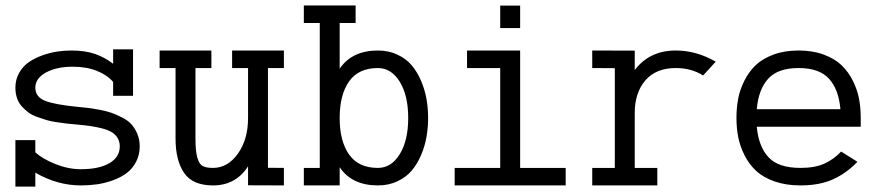

<svg xmlns="http://www.w3.org/2000/svg" viewBox="-20 -674 3222 706"><path d="M469.2 -321.8H396V-372.6Q375 -397.9 336.4 -413.3Q297.9 -428.7 247.6 -428.7Q188.5 -428.7 149.2 -407.5Q109.9 -386.2 109.9 -351.6Q109.9 -317.4 146.2 -303.2Q182.6 -289.1 264.6 -281.2Q289.1 -278.8 304.2 -277.1Q319.3 -275.4 346.2 -270.3Q373 -265.1 390.4 -259Q407.7 -252.9 429.2 -241.9Q450.7 -231 463.4 -216.8Q476.1 -202.6 484.9 -181.9Q493.7 -161.1 493.7 -135.7Q493.7 -104 480.2 -78.6Q466.8 -53.2 445.6 -37.4Q424.3 -21.5 395.3 -11Q366.2 -0.5 337.2 3.7Q308.1 7.8 277.3 7.8Q190.9 7.8 109.9 -39.1V12.2H36.6V-158.7H109.9V-113.8Q136.2 -89.8 183.6 -70.8Q231 -51.8 277.3 -51.8Q344.2 -51.8 382.3 -74Q420.4 -96.2 420.4 -135.7Q420.4 -153.3 412.4 -166.5Q404.3 -179.7 391.4 -187.7Q378.4 -195.8 356 -201.7Q333.5 -207.5 311 -210.7Q288.6 -213.9 254.9 -216.8Q235.4 -218.3 222.2 -220Q209 -221.7 187.5 -224.9Q166 -228 150.6 -232.7Q135.3 -237.3 116.2 -244.1Q97.2 -251 84.2 -260.7Q71.3 -270.5 59.8 -283.2Q48.3 -295.9 42.5 -313.5Q36.6 -331.1 36.6 -351.6Q36.6 -381.8 50.5 -406.2Q64.5 -430.7 86.2 -445.6Q107.9 -460.4 136 -470.5Q164.1 -480.5 190.2 -484.4Q216.3 -488.3 241.2 -488.3Q293.5 -488.3 329.6 -475.6Q365.7 -462.9 396 -439.5V-492.7H469.2Z M1023.9 -488.3V-423.8H965.3V-57.1L1023.9 -56.6V7.8L892.1 7.3V-62.5Q847.2 7.8 763.2 7.8Q688.5 7.8 657 -38.1Q625.5 -84 625.5 -164.6V-423.8H566.9V-488.3H757.3V-423.8H698.7V-164.6Q698.7 -117.7 705.6 -94.2Q712.4 -70.8 724.9 -63.7Q737.3 -56.6 763.2 -56.6Q817.4 -56.6 854.7 -108.9Q892.1 -161.1 892.1 -240.2V-423.8H833.5V-488.3Z M1369.6 -56.6Q1418.9 -56.6 1450 -107.2Q1481 -157.7 1481 -240.2Q1481 -322.8 1450 -373.3Q1418.9 -423.8 1369.6 -423.8Q1298.3 -423.8 1263.7 -374.8Q1229 -325.7 1229 -240.2Q1229 -154.8 1263.7 -105.7Q1298.3 -56.6 1369.6 -56.6ZM1097.2 7.8V-56.6H1155.8V-589.4H1097.2V-653.8H1287.6V-589.4H1229V-421.4Q1274.4 -488.3 1369.6 -488.3Q1409.2 -488.3 1441.4 -473.1Q1473.6 -458 1494.1 -433.6Q1514.6 -409.2 1528.6 -376.2Q1542.5 -343.3 1548.3 -309.6Q1554.2 -275.9 1554.2 -240.2Q1554.2 -204.6 1548.3 -170.9Q1542.5 -137.2 1528.6 -104.2Q1514.6 -71.3 1494.1 -46.9Q1473.6 -22.5 1441.4 -7.3Q1409.2 7.8 1369.6 7.8Q1273.9 7.8 1229 -59.1V7.8Z M1892.6 -653.3V-570.8H1819.3V-653.3ZM1651.9 7.8V-56.6H1819.3V-423.8H1697.3V-488.3H1892.6V-56.6H2060.1V7.8Z M2565.4 -396.5Q2522.5 -423.8 2464.8 -423.8Q2392.1 -423.8 2353 -378.4Q2314 -333 2314 -258.3V-56.6H2397V7.8H2157.7V-56.6H2240.7V-423.3L2157.7 -423.8V-488.3L2314 -487.8V-416.5Q2368.7 -488.3 2464.8 -488.3Q2540.5 -488.3 2611.8 -447.3Z M2762.7 -272.5H3070.3Q3064 -345.2 3028.3 -384.5Q2992.7 -423.8 2916.5 -423.8Q2840.3 -423.8 2804.7 -384.5Q2769 -345.2 2762.7 -272.5ZM2762.7 -208Q2769.5 -134.8 2805.9 -95.7Q2842.3 -56.6 2923.3 -56.6Q2976.6 -56.6 3011.2 -72.3Q3045.9 -87.9 3072.8 -116.7L3132.8 -79.1Q3093.3 -37.6 3043.7 -14.9Q2994.1 7.8 2923.3 7.8Q2870.1 7.8 2828.4 -6.8Q2786.6 -21.5 2760.7 -45.4Q2734.9 -69.3 2718 -102.5Q2701.2 -135.7 2694.6 -169.4Q2688 -203.1 2688 -240.2Q2688 -277.3 2694.3 -311Q2700.7 -344.7 2717.3 -377.7Q2733.9 -410.6 2759 -434.6Q2784.2 -458.5 2824.5 -473.4Q2864.7 -488.3 2916.5 -488.3Q2968.3 -488.3 3008.5 -473.4Q3048.8 -458.5 3074 -434.6Q3099.1 -410.6 3115.7 -377.7Q3132.3 -344.7 3138.7 -311Q3145 -277.3 3145 -240.2V-208Z"/></svg>

Font: AzarMehrMonospaced
Style: SerifBold
Weight: 1
Designer: Amin Abedi
Version: Version 1.00